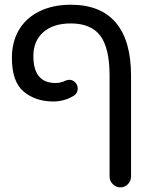

<svg xmlns="http://www.w3.org/2000/svg" viewBox="-20 -603 635 812"><path d="M443.4 143.6V-283.2Q443.4 -399.4 404.3 -451.7Q365.2 -503.9 279.3 -503.9Q205.1 -503.9 163.1 -466.8Q121.1 -429.7 121.1 -366.2Q121.1 -252 214.8 -252Q231.4 -252 240.2 -255.9L243.2 -256.8Q251 -257.8 251 -259.8Q265.6 -265.6 272.5 -265.6Q287.1 -265.6 297.9 -254.9Q308.6 -244.1 308.6 -228.5Q308.6 -206.1 287.1 -195.3Q250 -173.8 205.1 -173.8Q130.9 -173.8 80.6 -215.3Q30.3 -256.8 30.3 -358.4Q30.3 -424.8 59.6 -475.6Q89.8 -527.3 147 -555.2Q204.1 -583 279.3 -583Q405.3 -583 469.7 -507.3Q534.2 -431.6 534.2 -283.2V143.6Q534.2 162.1 521 175.8Q507.8 189.5 489.3 189.5Q470.7 189.5 457 175.8Q443.4 162.1 443.4 143.6Z"/></svg>

Font: jf-openhuninn-1.0
Style: Regular
Weight: 400
Designer: [Kosugi Maru]
      Designed by Motoya company      

      [Varela Round]
      Joe Prince(Latin component); Avraham Co
Foundry: justfont CO.,LTD.
Version: 1.0